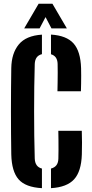

<svg xmlns="http://www.w3.org/2000/svg" viewBox="-20 -992 488 1021"><path d="M203 8.6Q115.9 3.9 79 -38.1Q42.1 -80 40 -170.8Q39.2 -221.1 38.7 -279.8Q38.2 -338.5 38.2 -400.1Q38.2 -461.6 38.7 -520.5Q39.2 -579.5 40 -630.4Q41.4 -708.9 79.9 -755.6Q118.4 -802.4 203 -807.8V-704Q184.4 -699.4 175.1 -686.5Q165.8 -673.7 164.8 -652.2Q162.9 -593.1 162.2 -529.2Q161.4 -465.3 161.4 -399.9Q161.4 -334.6 162.2 -270.8Q162.9 -207 164.8 -148.3Q165.8 -126.5 175.1 -113.5Q184.3 -100.4 203 -95.6ZM251.1 8.6V-95.7Q270.2 -100.5 280.1 -113.6Q289.9 -126.8 290.4 -148.3Q290.9 -169.1 291.1 -195.8Q291.2 -222.5 290.9 -249.1Q290.6 -275.8 290.1 -296.5H414.9Q416.1 -267 416.1 -233.7Q416.2 -200.4 415.2 -170.8Q412.4 -80.7 374.2 -38.6Q336 3.6 251.1 8.6ZM285.5 -506.6Q286 -527.3 286.4 -553.3Q286.9 -579.3 286.9 -605.5Q286.9 -631.6 286.4 -652.2Q285.9 -672.8 277.1 -685.7Q268.2 -698.6 251.1 -703.5V-808.1Q333.5 -803.1 371 -761.2Q408.4 -719.3 411.2 -629.6Q411.7 -612.4 411.7 -590.2Q411.7 -568 411.3 -546Q410.8 -523.9 410.3 -506.6ZM108.6 -840.9 185.4 -972.1H258.8L335.6 -840.9H253.7L222.2 -901.1L190.5 -840.9Z"/></svg>

Font: Big Shoulders Stencil Display SC Thin
Style: Regular
Weight: 100
Designer: Patric King
Foundry: XO Type Co
Version: Version 2.001